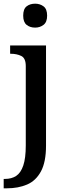

<svg xmlns="http://www.w3.org/2000/svg" viewBox="-34 -783 366 1043"><path d="M157 -633Q129 -633 110.5 -648Q92 -663 92 -698Q92 -734 110.5 -748.5Q129 -763 157 -763Q183 -763 202.5 -748.5Q222 -734 222 -698Q222 -663 202.5 -648Q183 -633 157 -633ZM-14 240V189H-7Q29 189 54 172.5Q79 156 92.5 116Q106 76 106 7V-424Q106 -467 81.5 -479Q57 -491 24 -491H21V-536H216V8Q216 97 188.5 148Q161 199 113 219.5Q65 240 3 240Z"/></svg>

Font: Noto Serif NP Hmong Medium
Style: Regular
Weight: 500
Designer: Dalton Maag Ltd
Foundry: Dalton Maag Ltd
Version: Version 1.001; ttfautohint (v1.8.4.7-5d5b)